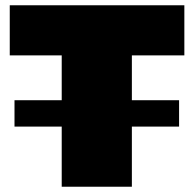

<svg xmlns="http://www.w3.org/2000/svg" viewBox="-20 -708 735 728"><path d="M35 -228V-328H659V-228ZM214 0V-498H17V-688H679V-498H480V0Z"/></svg>

Font: Saira Expanded Black
Style: Regular
Weight: 900
Width: 7
Designer: Hector Gatti with collaboration of the Omnibus-Type team
Foundry: Omnibus-Type
Version: Version 1.101